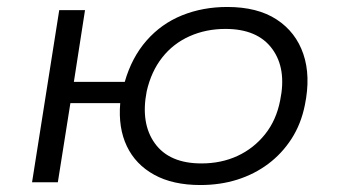

<svg xmlns="http://www.w3.org/2000/svg" viewBox="-20 -523 973 551"><path d="M555 8Q476 8 422.5 -21.5Q369 -51 344 -103.5Q319 -156 325 -227H182L146 0H72L150 -494H224L192 -288H338Q358 -358 400.5 -406.5Q443 -455 502.5 -479Q562 -503 632 -503Q719 -503 774 -467Q829 -431 850.5 -368Q872 -305 855 -222Q844 -167 816.5 -124.5Q789 -82 749.5 -52.5Q710 -23 661 -7.5Q612 8 555 8ZM558 -54Q615 -54 661.5 -75.5Q708 -97 740.5 -137.5Q773 -178 784 -235Q803 -326 761 -383Q719 -440 627 -440Q571 -440 524 -419Q477 -398 445.5 -358Q414 -318 401 -261Q383 -169 424.5 -111.5Q466 -54 558 -54Z"/></svg>

Font: Nunito Sans 7pt SemiExpanded Light
Style: Italic
Weight: 300
Width: 6
Italic angle: -9°
Designer: Vernon Adams
Foundry: Vernon Adams
Version: Version 3.101;gftools[0.9.27]